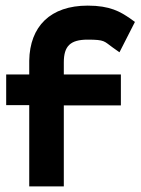

<svg xmlns="http://www.w3.org/2000/svg" viewBox="-20 -663 500 683"><path d="M2 -289H84V0H207V-288H410V-398H207V-441C207 -499 230 -522 292 -522C354 -522 350 -516 381 -494L405 -477L460 -585L442 -598C408 -621 372 -643 292 -643C159 -643 86 -569 84 -447V-398H2Z"/></svg>

Font: Charger Pro
Style: UltraExt
Weight: 900
Designer: Jasper
Foundry: Cannot Into Space Fonts
Version: Version 1.09